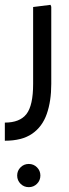

<svg xmlns="http://www.w3.org/2000/svg" viewBox="-20 -382 287 794"><path d="M0 200V125Q62 125 89.5 89.5Q117 54 117 -35V-353L189 -362L192 -354V-35Q192 36 173.5 89Q155 142 113 171Q71 200 0 200ZM99 392Q79 392 65 378Q51 364 51 344Q51 324 65 310Q79 296 99 296Q119 296 133 310Q147 324 147 344Q147 364 133 378Q119 392 99 392Z"/></svg>

Font: Fustat
Style: Regular
Weight: 400
Designer: Mohamed Gaber, Khaled Hosny, Laura Garcia Mut
Foundry: Kief Type Foundry, Alif Type Foundry, Hard Type Foundry
Version: Version 1.007